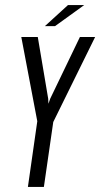

<svg xmlns="http://www.w3.org/2000/svg" viewBox="-20 -737 395 757"><path d="M90 0 127 -259 64 -591H129L170 -348L171 -328L178 -348L295 -591H355L190 -256L153 0ZM157 -634 248 -717H312L197 -634Z"/></svg>

Font: Alumni Sans
Style: Italic
Weight: 400
Italic angle: -8°
Version: Version 1.016